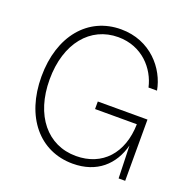

<svg xmlns="http://www.w3.org/2000/svg" viewBox="-131 -865 996 1004"><g transform="rotate(20 366.5 -363.5)"><path d="M376.5 9.8C511.2 9.8 594.2 -67.4 624 -181.2L629.4 0H666V-340.8H389.6V-298.8H622.1C618.7 -135.7 524.9 -33.7 378.9 -33.7C220.2 -33.7 113.3 -163.1 113.3 -363.3C113.3 -565.9 221.7 -693.8 376 -693.8C509.8 -693.8 592.3 -597.2 613.8 -500H661.1C640.6 -615.7 540 -737.3 376 -737.3C193.4 -737.3 67.9 -589.8 67.9 -363.3C67.9 -138.7 191.9 9.8 376.5 9.8Z"/></g></svg>

Font: Raveo ExtraLight
Style: Regular
Weight: 200
Designer: Jakub Foglar, Rasmus Andersson (Inter)
Foundry: Jakubfoglar.com
Version: Version 1.100;Glyphs 3.2.3 (3260)